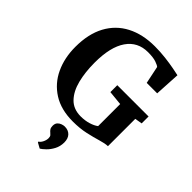

<svg xmlns="http://www.w3.org/2000/svg" viewBox="-294 -884 1317 1317"><g transform="rotate(45 364.5 -225.0)"><path d="M375.5 11Q260.5 11 182.5 -38.5Q104.5 -88 65 -172.8Q25.5 -257.5 25.5 -363.5Q25.5 -489 72.2 -575.8Q119 -662.5 205.2 -707.2Q291.5 -752 409 -752Q462 -752 512.5 -746Q563 -740 602 -732.5Q641 -725 658.5 -721L648 -535H546.5L520 -662.5Q512 -670.5 483.8 -680.5Q455.5 -690.5 404 -690.5Q304.5 -690.5 250 -611.8Q195.5 -533 195.5 -380.5Q195.5 -289 214.2 -214.5Q233 -140 275.5 -96Q318 -52 388.5 -52Q429.5 -52 464.2 -62.5Q499 -73 520.5 -89.5V-303.5L415 -314V-381H718.5V-314L665.5 -305V-40Q637 -39 595 -26.2Q553 -13.5 498 -1.2Q443 11 375.5 11ZM436 154.5Q435.5 192.5 419.5 222.8Q403.5 253 382.5 273.5Q361.5 294 347 302.5H345.5L307.5 281.5L306 274.5Q318.5 269 328.8 248.8Q339 228.5 339 209.5Q339 193.5 332.5 186Q326 178.5 319.5 173.5Q312 168 305 157.8Q298 147.5 298 129.5Q298 107.5 309.2 95.5Q320.5 83.5 335.2 78.8Q350 74 359.5 74H362.5Q395.5 74 415.8 94.8Q436 115.5 436 154.5Z"/></g></svg>

Font: Merriweather
Style: Bold
Weight: 700
Designer: Eben Sorkin
Foundry: Eben Sorkin
Version: Version 2.100; ttfautohint (v1.7.19-72a1) -l 8 -r 50 -G 200 